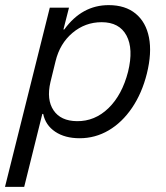

<svg xmlns="http://www.w3.org/2000/svg" viewBox="-52 -530 648 750"><path d="M-32.5 200 142.5 -500H217.5L195.8 -415H199.2Q268.3 -510 372.5 -510Q437.5 -510 477.9 -476.7Q518.3 -443.3 530 -383.3Q541.7 -323.3 521.7 -242.5Q502.5 -165.8 463.8 -108.8Q425 -51.7 372.5 -20.8Q320 10 259.2 10Q201.7 10 163.8 -15.4Q125.8 -40.8 116.7 -85H113.3L42.5 200ZM248.3 -56.7Q318.3 -55.8 371.7 -107.5Q425 -159.2 448.3 -250Q470 -339.2 442.1 -391.2Q414.2 -443.3 345 -443.3Q280.8 -443.3 231.3 -401.7Q181.7 -360 165 -290.8L145 -209.2Q129.2 -140.8 157.1 -99.2Q185 -57.5 248.3 -56.7Z"/></svg>

Font: Funnel Sans Light Light
Style: Italic
Weight: 300
Italic angle: -14.036°
Version: Version 1.000